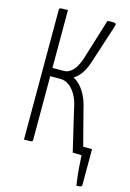

<svg xmlns="http://www.w3.org/2000/svg" viewBox="-129 -763 667 985"><g transform="rotate(15 205.0 -270.5)"><path d="M380 159Q373 113 369.5 70.5Q366 28 365 1L318 0L267 -216Q259 -261 242 -290.5Q225 -320 204 -334.5Q183 -349 160 -349H105V-12Q105 -6 103 -3.5Q101 -1 91.5 -0.5Q82 0 59 0V-688Q59 -694 61 -696.5Q63 -699 72.5 -699.5Q82 -700 105 -700V-393H165Q191 -393 212 -415Q233 -437 247 -478L315 -698Q323 -700 330 -700Q337 -700 343 -700Q357 -700 359.5 -696Q362 -692 359 -682L290 -470Q278 -434 260.5 -409.5Q243 -385 222 -374Q255 -357 279 -319Q303 -281 314 -228L362 -43H409V147Q409 155 401.5 157Q394 159 380 159Z"/></g></svg>

Font: Yanone Kaffeesatz Light
Style: Regular
Weight: 300
Designer: Yanone (Cyrillic: Daniel Pouzeot, Huerta Tipografica, and Cyreal)
Foundry: Yanone
Version: Version 2.003